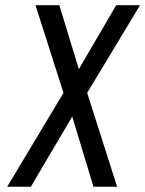

<svg xmlns="http://www.w3.org/2000/svg" viewBox="-20 -707 550 727"><path d="M204.7 -687.3H114.4L220.4 -355.4L7.3 0H96.9L253.4 -265.7L333.9 0H423.4L310 -355.4L510.3 -687.3H420L278.6 -445.1Z"/></svg>

Font: Secuela ExtLt
Style: Italic
Weight: 200
Italic angle: -8°
Designer: Fernando Haro
Foundry: deFharo
Version: Version 1.704